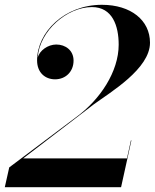

<svg xmlns="http://www.w3.org/2000/svg" viewBox="-38 -780 645 800"><path d="M466.5 0 509.5 -195H507.5L491 -120H58.5L352.5 -345C421.5 -395.5 587 -493 587 -602C587 -695.5 507.5 -760 386.5 -760C230.5 -760 116.5 -645.5 116.5 -528.5C116.5 -477.5 150 -449.5 191.5 -449.5C235 -449.5 268.5 -481 268.5 -527.5C268.5 -570 235 -594.5 196.5 -594.5C161.5 -594.5 126.5 -569.5 119 -539.5C126.5 -652 241.5 -750.5 345 -750.5C431 -750.5 456.5 -671.5 456.5 -594C456.5 -481 378.5 -364.5 280 -292.5L0.5 -82.5L-18 0Z"/></svg>

Font: Bodoni* 96pt Medium
Style: Italic
Weight: 500
Italic angle: -13°
Version: Version 2.3